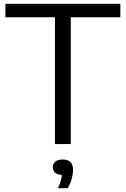

<svg xmlns="http://www.w3.org/2000/svg" viewBox="-20 -760 664 1013"><path d="M270 0V-669H8.5V-740H615V-669H353.5V0ZM286 233Q299 204 303.5 182.8Q308 161.5 308 141L320 163H312Q285 163 271.8 151.8Q258.5 140.5 258.5 122Q258.5 104 271.8 92.8Q285 81.5 310.5 81.5Q338 81.5 351.8 95.5Q365.5 109.5 365.5 136.5Q365.5 157.5 358.2 183.8Q351 210 337 233Z"/></svg>

Font: Encode Sans SemiExpanded
Style: Regular
Weight: 400
Width: 6
Designer: Multiple Designers
Foundry: Impallari Type
Version: Version 3.002